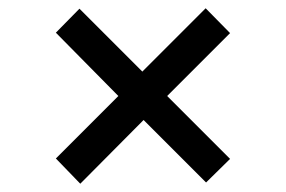

<svg xmlns="http://www.w3.org/2000/svg" viewBox="-20 -582 690 464"><path d="M174 -138 115 -199 266 -350 115 -503 172 -561 324 -409 477 -562 536 -502 384 -350 536 -198 478 -141 327 -292Z"/></svg>

Font: REM Medium
Style: Regular
Weight: 400
Version: Version 1.005;gftools[0.9.28]